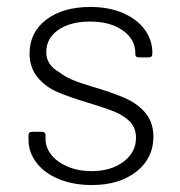

<svg xmlns="http://www.w3.org/2000/svg" viewBox="-20 -528 517 552"><path d="M62 -126V-139Q62 -149 72 -149H101Q111 -149 111 -139V-128Q111 -104 127.5 -83Q144 -62 174.5 -49Q205 -36 243 -36Q299 -36 335 -63Q371 -90 371 -132Q371 -160 353 -179Q336 -195 313.5 -205Q291 -215 235 -232Q179 -249 146 -263Q109 -279 87 -307Q65 -335 65 -374Q65 -435 113 -471.5Q161 -508 240 -508Q293 -508 333.5 -490.5Q374 -473 396 -443Q418 -413 418 -376V-373Q418 -363 408 -363H379Q369 -363 369 -373V-376Q369 -415 333 -440.5Q297 -466 239 -466Q182 -466 147.5 -442Q113 -418 113 -378Q113 -341 151 -320Q166 -308 187 -299Q208 -290 245 -279Q300 -263 337 -247Q375 -231 398 -203.5Q421 -176 421 -135Q421 -73 372 -34.5Q323 4 244 4Q191 4 149.5 -13Q108 -30 85 -60Q62 -90 62 -126Z"/></svg>

Font: Barlow GEO Light
Style: Regular
Weight: 300
Designer: Jeremy Tribby
Foundry: Tribby Type
Version: Version 1.408